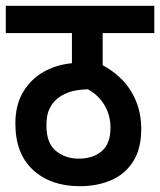

<svg xmlns="http://www.w3.org/2000/svg" viewBox="-20 -642 552 662"><path d="M512 -528H334V-417Q399 -382 433 -325.5Q467 -269 467 -198Q467 -129 439 -85Q411 -41 363 -20.5Q315 0 255 0Q155 0 94 -56Q33 -112 33 -216Q33 -280 59.5 -324.5Q86 -369 130 -394Q174 -419 228 -424V-528H0V-622H512ZM251 -95Q301 -95 331 -121Q361 -147 361 -202Q361 -244 340.5 -279Q320 -314 283 -334Q219 -333 183 -306Q163 -292 151.5 -269Q140 -246 140 -210Q140 -148 173 -121.5Q206 -95 251 -95Z"/></svg>

Font: Noto Sans Condensed SemiBold
Style: Regular
Weight: 600
Width: 3
Designer: Monotype Design Team
Foundry: Monotype Imaging Inc.
Version: Version 2.013; ttfautohint (v1.8.4.7-5d5b)